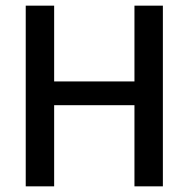

<svg xmlns="http://www.w3.org/2000/svg" viewBox="-20 -659 667 679"><path d="M171.5 0H71V-639H171.5ZM556 0H455.5V-639H556ZM128.5 -371H494.5V-287H128.5Z"/></svg>

Font: Anek Gujarati Medium Medium
Style: Regular
Weight: 500
Version: Version 1.003